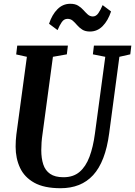

<svg xmlns="http://www.w3.org/2000/svg" viewBox="-20 -984 714 1014"><path d="M610.5 -684 556.5 -279.5Q546.5 -204 525.2 -149Q504 -94 471.8 -59Q439.5 -24 396.5 -7Q353.5 10 300 10Q213 10 161 -19Q109 -48 85.8 -97.8Q62.5 -147.5 62.5 -209.5Q62.5 -226.5 63.5 -242.5Q64.5 -258.5 66.5 -274.5L122 -684L65.5 -696.5L71 -743H338.5L333 -697L259.5 -684L204.5 -276Q201 -253 199.5 -231.8Q198 -210.5 198 -191Q198 -148 208.5 -115.8Q219 -83.5 244.8 -65.8Q270.5 -48 315.5 -48Q367 -48 400 -76Q433 -104 452.5 -155.8Q472 -207.5 481.5 -279.5L536 -684L470.5 -697L476 -743H673.5L668 -697ZM455 -817.5Q430 -817.5 414.2 -827.8Q398.5 -838 387.2 -851.2Q376 -864.5 364.5 -874.5Q353 -884.5 336.5 -884.5Q318 -884.5 306.2 -867.2Q294.5 -850 284 -825L239 -858.5Q255 -907 283.5 -935.5Q312 -964 351 -964Q376.5 -964 392.5 -954.2Q408.5 -944.5 420.2 -931.2Q432 -918 443.2 -907.8Q454.5 -897.5 470 -897Q487.5 -897 499.5 -914.5Q511.5 -932 522 -957L566.5 -923.5Q550.5 -875 522.2 -846.2Q494 -817.5 455 -817.5Z"/></svg>

Font: Merriweather 24pt SemiCondensed
Style: Bold Italic
Weight: 700
Width: 4
Italic angle: -7.8°
Designer: Eben Sorkin
Foundry: Eben Sorkin
Version: Version 2.101